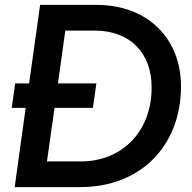

<svg xmlns="http://www.w3.org/2000/svg" viewBox="-20 -765 784 785"><path d="M40 0H308C559 0 720 -173 720 -412C720 -607 584 -745 375 -745H144L99 -424H42L28 -324H85ZM172 -105 203 -324H360L374 -424H217L247 -640H366C510 -640 600 -551 600 -407C600 -229 481 -105 310 -105Z"/></svg>

Font: Mluvka SemiBold
Style: Italic
Weight: 600
Italic angle: -8°
Designer: Modified by Jiří Krblich, Original typeface by Gumpita Rahayu
Foundry: Gumpita Rahayu & Jiří Krblich
Version: Version 2.000;Glyphs 3.1.1 (3134)